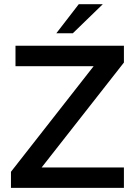

<svg xmlns="http://www.w3.org/2000/svg" viewBox="-20 -912 661 932"><path d="M33.2 0V-78.1L434.6 -590.8H55.2V-689.9H581.5V-608.4L182.1 -99.1H581.5V0ZM253.4 -750.5 362.3 -891.6H479L333.5 -750.5Z"/></svg>

Font: Acari Sans SemiBold
Style: Regular
Weight: 600
Designer: Alfredo Marco Pradil and Stefan Peev
Foundry: Hanken Design Co.
Version: Version 1.045;January 11, 2019;FontCreator 11.5.0.2425 64-bi